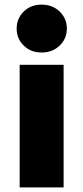

<svg xmlns="http://www.w3.org/2000/svg" viewBox="-20 -810 360 830"><path d="M52 -686Q52 -730 82.5 -760Q113 -790 160 -790Q207 -790 238 -760Q269 -730 269 -686Q269 -643 238 -613Q207 -583 160 -583Q113 -583 82.5 -613Q52 -643 52 -686ZM255 0H65V-530H255Z"/></svg>

Font: Be Vietnam Black
Style: Regular
Weight: 900
Designer: Lam Bao; Tony Le; Vietanh Nguyen
Foundry: Yellow Type Foundry
Version: Version 5.000